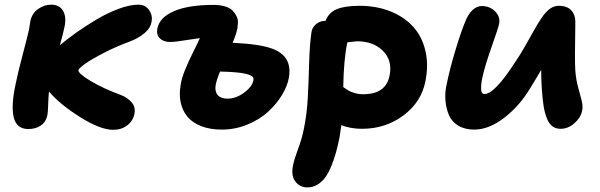

<svg xmlns="http://www.w3.org/2000/svg" viewBox="-20 -546 2586 827"><path d="M102.1 9.8Q51.3 9.8 39.1 -40.5Q26.9 -90.8 47.9 -187Q57.6 -234.9 78.6 -314Q99.6 -393.1 105 -418.9Q106 -424.3 110.8 -455.1Q117.7 -488.8 144.3 -507.3Q170.9 -525.9 200.2 -525.9Q236.3 -525.9 251.7 -499Q267.1 -472.2 257.8 -430.2Q251.5 -398.4 237.8 -351.1Q269.5 -377.9 308.1 -405.3Q346.7 -432.6 394.3 -461.2Q441.9 -489.7 490.5 -507.8Q539.1 -525.9 576.2 -525.9Q606 -525.9 622.1 -502.7Q638.2 -479.5 632.8 -453.1Q628.9 -425.8 602.8 -403.6Q576.7 -381.3 539.1 -367.2Q481.9 -346.2 429.4 -319.3Q377 -292.5 348.1 -272.2Q319.3 -252 317.9 -244.1Q314.9 -230.5 370.8 -197Q426.8 -163.6 500 -137.2Q530.3 -125 547.4 -104.7Q564.5 -84.5 559.1 -56.2Q553.2 -25.4 528.1 -6.1Q502.9 13.2 467.8 13.2Q412.1 13.2 324.2 -42.2Q236.3 -97.7 190.9 -151.9Q188.5 -128.4 187.5 -95.2Q186.5 -62 184.1 -49.8Q177.7 -20 155.5 -5.1Q133.3 9.8 102.1 9.8Z M935.5 12.2Q884.3 12.2 845.9 -2.9Q807.6 -18.1 786.6 -44.2Q765.6 -70.3 758.3 -104.5Q751 -138.7 757.8 -178.2Q761.7 -207 776.9 -244.6Q792 -282.2 813.5 -324.7Q835 -367.2 840.8 -381.8Q824.2 -379.9 795.7 -375.2Q767.1 -370.6 746.6 -367.9Q726.1 -365.2 712.9 -365.2Q684.6 -365.2 668.7 -380.6Q652.8 -396 657.7 -422.9Q667 -470.7 729.2 -497.8Q791.5 -524.9 899.9 -524.9Q928.2 -524.9 949.5 -518.3Q970.7 -511.7 981.2 -501Q991.7 -490.2 998.5 -476.8Q1005.4 -463.4 1004.9 -450.2Q1004.4 -437 1002.9 -424.8Q997.1 -397 981.9 -361.8Q1099.6 -356 1150.9 -336.9Q1239.7 -305.7 1224.6 -212.9Q1218.3 -175.8 1194.6 -136.7Q1170.9 -97.7 1134.3 -64.2Q1097.7 -30.8 1045.2 -9.3Q992.7 12.2 935.5 12.2ZM908.7 -178.2Q904.8 -151.4 918 -136.2Q931.2 -121.1 960 -121.1Q997.6 -121.1 1033.2 -148.2Q1068.8 -175.3 1071.8 -203.1Q1074.7 -219.7 1039.1 -228Q1003.4 -236.3 927.7 -237.8Q912.1 -199.2 908.7 -178.2Z M1304.2 261.2Q1272 261.2 1252.4 236.3Q1232.9 211.4 1242.2 166Q1247.1 140.6 1263.9 95.5Q1280.8 50.3 1289.1 7.8Q1302.2 -56.2 1305.9 -127.7Q1309.6 -199.2 1311.5 -273.9Q1313.5 -348.6 1321.3 -405.8Q1324.2 -427.7 1341.1 -441.9Q1357.9 -456.1 1381.3 -456.1H1382.3Q1395.5 -491.7 1430.4 -506.3Q1465.3 -521 1528.3 -521Q1601.6 -521 1661.1 -497.3Q1720.7 -473.6 1759 -431.6Q1797.4 -389.6 1812 -328.6Q1826.7 -267.6 1812.5 -196.8Q1795.4 -106.9 1718 -49.1Q1640.6 8.8 1539.1 8.8Q1490.2 8.8 1450.2 -6.8Q1448.2 8.8 1442.4 45.9Q1435.1 82 1427.5 109.6Q1419.9 137.2 1408 167Q1396 196.8 1382.3 216.3Q1368.7 235.8 1348.4 248.5Q1328.1 261.2 1304.2 261.2ZM1476.1 -362.8Q1460.4 -290.5 1458.5 -170.9Q1472.7 -161.1 1481 -156Q1489.3 -150.9 1506.8 -145.5Q1524.4 -140.1 1544.4 -140.1Q1642.6 -140.1 1658.2 -221.2Q1670.9 -285.6 1629.4 -326.9Q1587.9 -368.2 1518.1 -368.2Q1512.2 -368.2 1476.1 -363.8Z M2022.9 12.2Q1982.4 12.2 1954.3 -4.6Q1926.3 -21.5 1914.1 -49.3Q1901.9 -77.1 1898.7 -113Q1895.5 -148.9 1904.8 -187Q1917 -248 1941.4 -328.9Q1965.8 -409.7 1982.9 -450.2Q1995.6 -483.9 2014.6 -502Q2033.7 -520 2055.2 -520Q2089.8 -520 2112.8 -496.8Q2135.7 -473.6 2129.9 -443.8Q2126.5 -426.3 2097.4 -343.8Q2068.4 -261.2 2059.1 -217.8Q2052.2 -190.4 2052.2 -165.8Q2052.2 -141.1 2066.9 -141.1Q2110.4 -141.1 2199.2 -278.8Q2220.2 -309.1 2242.9 -349.4Q2265.6 -389.6 2280.8 -416.7Q2295.9 -443.8 2313.2 -469.5Q2330.6 -495.1 2348.4 -508.1Q2366.2 -521 2386.2 -521Q2424.8 -521 2442.6 -499.3Q2460.4 -477.5 2458 -441.9Q2455.1 -284.7 2458 -242.2Q2460.9 -204.1 2470.2 -169.7Q2479.5 -135.3 2485.4 -112.8Q2491.2 -90.3 2487.8 -70.8Q2481.9 -39.6 2454.3 -15.4Q2426.8 8.8 2395 8.8Q2373.5 8.8 2358.9 -2.4Q2344.2 -13.7 2335.2 -36.9Q2326.2 -60.1 2321.5 -88.9Q2316.9 -117.7 2314 -160.2Q2311 -201.7 2311 -245.1Q2305.2 -235.4 2290.5 -210.2Q2275.9 -185.1 2266.1 -169.9Q2219.7 -91.3 2153.1 -39.6Q2086.4 12.2 2022.9 12.2Z"/></svg>

Font: Shantell Sans Normal
Style: Bold Italic
Weight: 700
Italic angle: -11.31°
Designer: Stephen Nixon, Anya Danilova, Shantell Martin
Foundry: Arrow Type
Version: Version 1.006;[559af2be0]